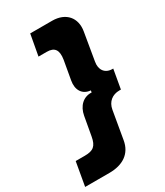

<svg xmlns="http://www.w3.org/2000/svg" viewBox="-263 -802 897 1046"><g transform="rotate(-30 185.0 -279.0)"><path d="M248 -716H110L86 -584H138C187 -584 205 -558 196 -501L175 -382C165 -327 190 -286 241 -282L239 -270C188 -273 150 -237 140 -180L119 -63C109 -6 87 10 34 10H-23L-49 158H104C187 158 247 121 260 42L290 -132C298 -179 332 -204 375 -204H385L406 -324H401C354 -324 330 -359 339 -407L368 -579C382 -659 334 -716 248 -716Z"/></g></svg>

Font: Fixel Display ExtraBold
Style: Italic
Weight: 800
Italic angle: -10°
Designer: AlfaBravo + MacPaw
Foundry: Kyrylo Tkachov, Marchela Mozhyna, Serhii Makarenko, Maria Weinstein, Zakhar Kryvoshyya
Version: Version 1.210;Glyphs 3.2 (3217)